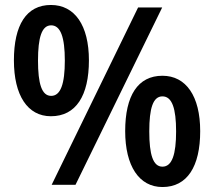

<svg xmlns="http://www.w3.org/2000/svg" viewBox="-20 -744 862 773"><path d="M185 -724C86 -724 36 -643 36 -501C36 -360 91 -276 185 -276C286 -276 338 -359 338 -501C338 -642 281 -724 185 -724ZM633 -714H536L188 0H284ZM186 -642C224 -642 241 -594 241 -500C241 -406 224 -358 186 -358C148 -358 133 -407 133 -500C133 -593 148 -642 186 -642ZM634 -439C535 -439 484 -359 484 -216C484 -76 540 9 634 9C734 9 786 -74 786 -216C786 -357 729 -439 634 -439ZM634 -356C673 -356 689 -307 689 -215C689 -123 673 -73 634 -73C596 -73 581 -122 581 -215C581 -308 596 -356 634 -356Z"/></svg>

Font: Noto Sans Thai Looped SemiCondensed SemiBold
Style: Regular
Weight: 600
Width: 4
Designer: Sasikarn Vongin, Ben Mitchell
Foundry: The Fontpad Ltd
Version: Version 1.001